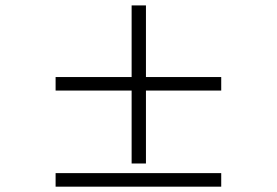

<svg xmlns="http://www.w3.org/2000/svg" viewBox="-20 -741 1040 720"><path d="M473.6 -720.7V-452.1H188.5V-401.4H473.6V-127.9H527.3V-401.4H809.6V-452.1H527.3V-720.7ZM188.5 -91.8V-41H809.6V-91.8Z"/></svg>

Font: BatangChe
Style: Regular
Weight: 400
Monospace: yes
Version: Version 2.21